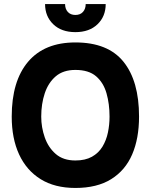

<svg xmlns="http://www.w3.org/2000/svg" viewBox="-20 -920 746 950"><path d="M203 -900H302Q302 -876 315.5 -861Q329 -846 353 -846Q377 -846 390.5 -861Q404 -876 404 -900H503Q503 -839 462.5 -800Q422 -761 353 -761Q284 -761 243.5 -800Q203 -839 203 -900ZM38 -343Q38 -519 119 -614.5Q200 -710 353 -710Q514 -710 591 -614.5Q668 -519 668 -343Q668 -235 634 -156Q600 -77 530 -33.5Q460 10 353 10Q251 10 181 -33.5Q111 -77 74.5 -156Q38 -235 38 -343ZM353 -126Q402 -126 435 -144.5Q468 -163 487 -194.5Q506 -226 514 -264.5Q522 -303 522 -343Q522 -406 507 -458.5Q492 -511 455.5 -542.5Q419 -574 353 -574Q293 -574 256 -542.5Q219 -511 201.5 -458.5Q184 -406 184 -343Q184 -290 201.5 -240Q219 -190 256 -158Q293 -126 353 -126Z"/></svg>

Font: Haskoy ExtraBold
Style: Regular
Weight: 800
Designer: Ertekin Erdin
Foundry: Ertekin Erdin
Version: Version 2.000; ttfautohint (v1.8.4.7-5d5b)